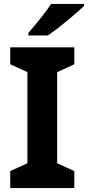

<svg xmlns="http://www.w3.org/2000/svg" viewBox="-20 -954 446 974"><path d="M357 0H32V-86L119 -126V-588L32 -628V-714H357V-628L270 -588V-126L357 -86ZM406 -924Q392 -910 369 -890Q346 -870 319.5 -848Q293 -826 267.5 -806.5Q242 -787 223 -774H124V-787Q140 -806 161.5 -831.5Q183 -857 204 -884.5Q225 -912 239 -934H406Z"/></svg>

Font: Noto Sans Ethiopic
Style: Bold
Weight: 700
Designer: Monotype Design Team
Foundry: Monotype Imaging Inc.
Version: Version 2.102; ttfautohint (v1.8.4.7-5d5b)